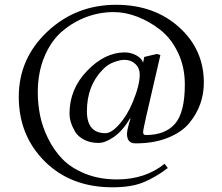

<svg xmlns="http://www.w3.org/2000/svg" viewBox="-20 -631 935 809"><path d="M568.8 -315.9Q568.8 -343.8 550.5 -361.3Q532.2 -378.9 503.9 -378.9Q486.8 -378.9 460.4 -369.4Q434.1 -359.9 414.1 -338.9Q346.2 -271 346.2 -162.1Q346.2 -70.3 423.8 -69.8Q449.7 -69.8 482.9 -107.4Q516.1 -145 539.1 -200.2Q568.8 -272 568.8 -315.9ZM583 -74.2Q583 -62 594.2 -62Q676.3 -62 717.5 -109.6Q758.8 -157.2 758.8 -274.9Q758.8 -349.1 730 -409.2Q701.2 -469.2 655.5 -505.1Q609.9 -541 558.8 -560.5Q507.8 -580.1 459 -580.1Q399.9 -580.1 344.5 -559.6Q289.1 -539.1 242.4 -499.5Q195.8 -460 167.5 -393.1Q139.2 -326.2 139.2 -241.2Q139.2 -193.4 148.7 -145.3Q158.2 -97.2 182.6 -47.6Q207 2 243.4 39.6Q279.8 77.1 339.4 101.1Q398.9 125 473.1 125Q591.3 125 673.8 59.1L687 77.1Q633.8 117.2 583 137.7Q532.2 158.2 454.1 158.2Q278.3 158.2 168.7 49.1Q59.1 -60.1 59.1 -223.1Q59.1 -384.3 179.4 -497.6Q299.8 -610.8 469.2 -610.8Q629.4 -610.8 734.1 -516.8Q838.9 -422.9 838.9 -282.2Q838.9 -236.3 824 -193.6Q809.1 -150.9 777.6 -112.5Q746.1 -74.2 687.5 -50.5Q628.9 -26.9 550.8 -26.9Q514.6 -26.9 515.1 -67.9Q515.1 -84 529.8 -130.9L527.8 -131.8Q497.1 -80.1 460.4 -54.4Q423.8 -28.8 395 -28.8Q359.9 -28.8 334 -42.5Q308.1 -56.2 296.1 -76.7Q284.2 -97.2 278.6 -116Q272.9 -134.8 272.9 -152.8Q272.9 -255.9 347.4 -333Q421.9 -410.2 505.9 -410.2Q530.8 -410.2 553.5 -398.2Q576.2 -386.2 583 -367.2L587.9 -391.1L641.1 -403.8L655.8 -398.9L596.2 -141.1Q583 -83 583 -74.2Z"/></svg>

Font: Linux Libertine Capitals
Style: Small Caps
Weight: 400
Designer: Philipp H. Poll
Foundry: Philipp H. Poll
Version: Version 5.1.3